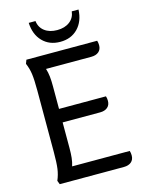

<svg xmlns="http://www.w3.org/2000/svg" viewBox="-131 -967 782 1043"><g transform="rotate(-15 260.0 -445.0)"><path d="M490 -50Q490 -26 474.5 -13Q459 0 433 0H72L64 -21Q77 -51 81.5 -83.5Q86 -116 86 -177V-523Q86 -584 81.5 -616.5Q77 -649 64 -679L72 -700H470Q474 -688 474 -674Q474 -650 458.5 -637Q443 -624 417 -624H162Q169 -602 171.5 -578.5Q174 -555 174 -523V-396H438Q442 -384 442 -370Q442 -346 426.5 -333Q411 -320 385 -320H174V-177Q174 -145 171.5 -121.5Q169 -98 162 -76H486Q490 -64 490 -50ZM136 -890H174Q178 -854 205.5 -833Q233 -812 276 -812Q319 -812 346.5 -833Q374 -854 378 -890H416Q413 -824 375 -785Q337 -746 276 -746Q215 -746 177 -785Q139 -824 136 -890Z"/></g></svg>

Font: Thasadith
Style: Bold
Weight: 700
Designer: Cadson Demak Co.,Ltd.
Foundry: Cadson Demak Co.,Ltd.
Version: Version 1.000; ttfautohint (v1.6)